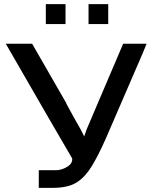

<svg xmlns="http://www.w3.org/2000/svg" viewBox="-20 -906 744 926"><path d="M201 -790V-886H296V-790ZM407 -790V-886H502V-790ZM8 -695H135L300 -408H299L335 -342Q375 -273 386 -248Q394 -270 398 -282L437 -374L574 -695H687Q664 -638 650 -607L490 -237Q455 -158 423.5 -106Q392 -54 354 -29Q312 0 235 0H167V-85H248Q277 -85 304 -101.5Q331 -118 328 -142Q263 -252 8 -695Z"/></svg>

Font: Coval
Style: Medium
Weight: 500
Foundry: Context Ltd
Version: Version 001.000